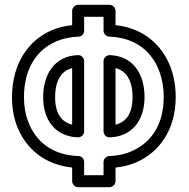

<svg xmlns="http://www.w3.org/2000/svg" viewBox="-20 -756 788 801"><path d="M437 -603C544 -599 614 -543 646 -455C657 -424 663 -390 663 -351C663 -230 605 -158 529 -125C502 -113 471 -106 437 -105C423 -105 412 -93 412 -80V-25H331V-80C331 -94 320 -105 307 -105C199 -109 129 -164 97 -250C86 -279 80 -313 80 -350C80 -474 137 -550 214 -583C242 -595 273 -602 307 -603C321 -603 331 -615 331 -628V-686H412V-628C412 -614 424 -603 437 -603ZM462 -651V-711C462 -722 452 -736 437 -736H306C295 -736 281 -726 281 -711V-651C251 -648 221 -641 194 -629C98 -587 30 -490 30 -350C30 -307 37 -268 50 -232C87 -135 167 -69 281 -57V0C281 11 291 25 306 25H437C448 25 462 15 462 0V-57C492 -60 522 -67 549 -79C643 -120 713 -213 713 -351C713 -395 706 -435 693 -472C657 -570 577 -639 462 -651ZM305 -526C210 -523 160 -449 160 -350C160 -252 214 -186 305 -183C318 -183 331 -193 331 -208V-501C331 -514 320 -527 305 -526ZM281 -472V-236C237 -247 210 -282 210 -350C210 -421 236 -460 281 -472ZM438 -183C530 -186 583 -253 583 -351C583 -450 533 -523 438 -526C425 -526 412 -516 412 -501V-208C412 -195 423 -182 438 -183ZM462 -236V-472C505 -461 533 -423 533 -351C533 -283 507 -247 462 -236Z"/></svg>

Font: Asimov
Style: NarOu
Weight: 500
Designer: Google
Version: Version 2.000980; 2014